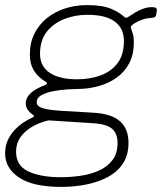

<svg xmlns="http://www.w3.org/2000/svg" viewBox="-28 -558 635 753"><path d="M212 175Q102 175 47 138.5Q-8 102 -8 43Q-8 -1 20 -37Q48 -73 97 -96Q103 -99 105 -101.5Q107 -104 102 -107Q87 -118 80 -128.5Q73 -139 73 -152Q73 -170 84.5 -184Q96 -198 113.5 -208Q131 -218 148 -224Q154 -226 156 -230Q158 -234 153 -236Q120 -256 104.5 -282Q89 -308 89 -343Q89 -390 107 -426Q125 -462 156 -487Q187 -512 227.5 -525Q268 -538 313 -538Q373 -538 406.5 -524Q440 -510 459 -492Q463 -488 467.5 -488.5Q472 -489 477 -493Q489 -501 503 -509.5Q517 -518 534 -524Q551 -530 568 -530Q580 -530 584 -526.5Q588 -523 587 -516L585 -503Q584 -496 581 -492.5Q578 -489 568 -488Q548 -487 536 -483Q524 -479 511 -473Q482 -458 485 -449Q489 -439 493 -425.5Q497 -412 497 -392Q497 -345 479 -310.5Q461 -276 429.5 -253.5Q398 -231 358 -220Q318 -209 273 -209Q263 -209 237.5 -207.5Q212 -206 184 -201Q156 -196 136 -185.5Q116 -175 116 -157Q116 -141 140 -133.5Q164 -126 219 -123L338 -116Q409 -112 442.5 -82.5Q476 -53 476 3Q476 41 462 69.5Q448 98 422.5 118Q397 138 363.5 150.5Q330 163 291.5 169Q253 175 212 175ZM211 137Q248 137 287 131.5Q326 126 359 111.5Q392 97 412.5 70.5Q433 44 433 3Q433 -35 411 -53.5Q389 -72 333 -75L162 -86Q125 -77 96.5 -60Q68 -43 51.5 -19Q35 5 35 37Q35 92 83.5 114.5Q132 137 211 137ZM275 -247Q323 -247 364.5 -261.5Q406 -276 432 -309Q458 -342 458 -397Q458 -447 422 -473.5Q386 -500 315 -500Q267 -500 224.5 -483.5Q182 -467 155.5 -433.5Q129 -400 129 -347Q129 -298 167 -272.5Q205 -247 275 -247Z"/></svg>

Font: Libre Franklin Thin
Style: Italic
Weight: 100
Italic angle: -8°
Designer: Pablo Impallari, Rodrigo Fuenzalida, Nhung Nguyen
Foundry: Impallari Type
Version: Version 3.000